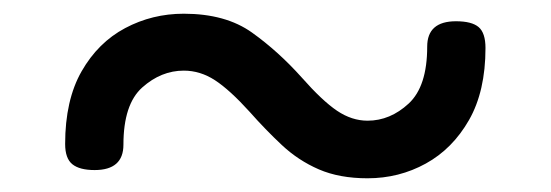

<svg xmlns="http://www.w3.org/2000/svg" viewBox="-20 -576 803 280"><path d="M516 -316Q475 -316 445 -329Q415 -342 391 -364.5Q367 -387 344 -413Q315 -445 293.5 -459Q272 -473 248 -473Q215 -473 187.5 -448.5Q160 -424 160 -365Q160 -328 118 -328Q96 -328 85.5 -336.5Q75 -345 75 -366Q75 -430 99 -472Q123 -514 162.5 -535Q202 -556 248 -556Q309 -556 347.5 -528.5Q386 -501 420 -463Q450 -429 471.5 -414.5Q493 -400 516 -400Q549 -400 576 -425Q603 -450 603 -508Q603 -545 645 -545Q668 -545 678 -536.5Q688 -528 688 -506Q688 -443 664 -401Q640 -359 601 -337.5Q562 -316 516 -316Z"/></svg>

Font: Playwrite CL
Style: Regular
Weight: 400
Designer: Veronika Burian, José Scaglione
Foundry: TypeTogether
Version: Version 1.002